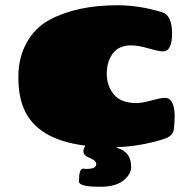

<svg xmlns="http://www.w3.org/2000/svg" viewBox="-20 -538 716 732"><path d="M296 105 310 106Q347 106 347 88Q347 74 322.5 64.5Q298 55 298 39Q298 28 304 21V17Q119 -6 70 -126Q50 -173 50 -245.5Q50 -318 81.5 -375Q113 -432 168 -462Q272 -518 428 -518Q512 -518 599 -491Q636 -479 636 -410.5Q636 -342 601 -342Q586 -342 546.5 -353.5Q507 -365 480 -365Q433 -365 410 -334Q387 -303 387 -257Q387 -211 414 -178Q441 -145 501 -145Q520 -145 557 -155Q594 -165 609 -165Q644 -165 646 -98Q646 -69 642.5 -44Q639 -19 605 -8Q516 20 425 23Q425 25 427 26Q480 41 480 98Q480 126 452 149Q424 172 372 174H360Q281 174 281 154Q281 106 296 105Z"/></svg>

Font: Chango
Style: Regular
Weight: 400
Designer: Manuel Lupez
Foundry: Fontstage
Version: Version 1.001